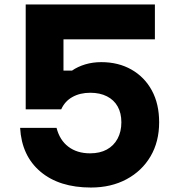

<svg xmlns="http://www.w3.org/2000/svg" viewBox="-20 -820 790 859"><path d="M95 -800H673V-644H219L264 -683V-504H302Q328 -522 361.5 -532Q395 -542 433 -542Q510 -542 568.5 -508.5Q627 -475 659.5 -415Q692 -355 692 -273Q692 -186 653.5 -120.5Q615 -55 546 -18Q477 19 387 19Q245 19 161 -52Q77 -123 70 -248H233Q247 -193 286 -163.5Q325 -134 383 -134Q427 -134 458 -151Q489 -168 506 -199.5Q523 -231 523 -273Q523 -314 506.5 -343.5Q490 -373 458.5 -389Q427 -405 384 -405Q338 -405 304 -386Q270 -367 254 -331H95Z"/></svg>

Font: Martian Mono SemiExpanded
Style: Bold
Weight: 700
Width: 6
Designer: Roman Shamin
Foundry: Evil Martians
Version: Version 1.000